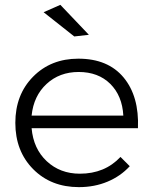

<svg xmlns="http://www.w3.org/2000/svg" viewBox="-20 -767 629 789"><path d="M345.2 -624 285.2 -617.2 159.2 -716.8 228 -747.1ZM301.8 -525.9Q423.8 -525.9 488 -448.5Q552.2 -371.1 546.9 -240.2H109.9Q117.2 -155.8 172.1 -104.5Q227.1 -53.2 308.1 -53.2Q410.6 -53.2 475.1 -122.1L513.2 -84Q475.6 -43 421.9 -20.5Q368.2 2 304.2 2Q189.5 2 116.2 -72Q43 -146 43 -262.2Q43 -377.9 116 -451.9Q189 -525.9 301.8 -525.9ZM109.9 -292H486.8Q482.4 -373.5 433.1 -422.4Q383.8 -471.2 303.2 -471.2Q224.6 -471.2 171.4 -422.1Q118.2 -373 109.9 -292Z"/></svg>

Font: Montserrat arm Light
Style: Regular
Weight: 300
Designer: Julieta Ulanovsky
Foundry: Julieta Ulanovsky
Version: Version 6.000;PS 006.000;hotconv 1.0.88;makeotf.lib2.5.64775